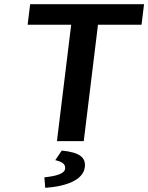

<svg xmlns="http://www.w3.org/2000/svg" viewBox="-20 -674 708 917"><path d="M252 0H380L448 -556H656L668 -654H124L112 -556H320ZM275 45 244 91C275 98 294 109 291 132C288 156 248 167 192 173L196 223C290 217 377 188 385 125C391 78 361 54 275 45Z"/></svg>

Font: Falling Sky
Style: ExtObl
Weight: 400
Designer: Paul D. Hunt
Foundry: Adobe Systems Incorporated
Version: Version 1.02